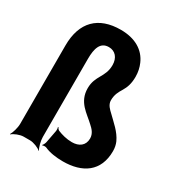

<svg xmlns="http://www.w3.org/2000/svg" viewBox="-184 -885 966 1035"><g transform="rotate(30 299.0 -367.5)"><path d="M269 -399C269 -312 334 -279 378 -237C396 -221 416 -201 416 -170C416 -126 384 -104 340 -104C307 -104 275 -113 251 -123C245 -126 239 -134 237 -139L235 -137C237 -132 238 -122 237 -115L222 -36C221 -29 214 -15 210 -12L211 -9C217 -12 228 -13 236 -10C266 4 308 10 350 10C471 10 557 -46 557 -173C557 -194 553 -212 546 -228C524 -276 483 -308 448 -343C432 -358 410 -377 410 -405C410 -441 423 -463 437 -486C452 -511 462 -538 462 -581C462 -610 456 -636 446 -659C418 -724 356 -761 267 -761C129 -761 50 -685 50 -538V-50C50 -26 39 11 30 24L32 26C44 14 78 0 101 0H140C163 0 197 14 209 26L210 24C201 11 191 -26 191 -50V-536C191 -601 205 -648 258 -648C297 -648 323 -619 323 -573C323 -497 269 -478 269 -399Z"/></g></svg>

Font: Asimov
Style: EdgeExtreme
Weight: 500
Designer: Google
Version: Version 2.000980: 2014